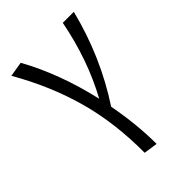

<svg xmlns="http://www.w3.org/2000/svg" viewBox="-211 -510 887 887"><g transform="rotate(-45 232.5 -66.5)"><path d="M247 18Q274 161 274 288L206 278Q207 85 161.5 -80Q116 -245 22 -409L95 -421Q186 -257 234 -47Q324 -212 363 -414H435Q376 -178 247 18Z"/></g></svg>

Font: Ysabeau Infant
Style: Regular
Weight: 400
Designer: Christian Thalmann (Catharsis Fonts)
Version: Version 0.003